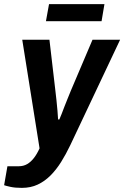

<svg xmlns="http://www.w3.org/2000/svg" viewBox="-57 -720 603 932"><path d="M49 192Q16 192 -6.5 187Q-29 182 -37 179L-21 87H34Q57 87 75 76.5Q93 66 108 46.5Q123 27 135 0L51 -527H183L211 -287Q214 -262 217 -234.5Q220 -207 222 -182.5Q224 -158 225 -140H231Q236 -151 242 -166.5Q248 -182 255 -200.5Q262 -219 270.5 -239.5Q279 -260 287 -280L392 -527H526L284 -15Q263 29 239.5 66.5Q216 104 188 132Q160 160 126 176Q92 192 49 192ZM166 -617 181 -700H450L436 -617Z"/></svg>

Font: Archivo SemiCondensed
Style: Bold Italic
Weight: 700
Width: 4
Italic angle: -10°
Designer: Hector Gatti
Foundry: Omnibus-Type
Version: Version 2.001